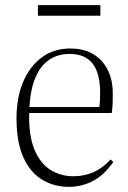

<svg xmlns="http://www.w3.org/2000/svg" viewBox="-20 -710 497 744"><path d="M247 14Q188 14 142 -14.5Q96 -43 70 -101.5Q44 -160 44 -251Q44 -333 70 -393.5Q96 -454 142.5 -488Q189 -522 252 -522Q306 -522 342.5 -499.5Q379 -477 398 -438Q417 -399 417 -349Q417 -332 416.5 -312Q416 -292 413 -272H93Q91 -182 114.5 -128Q138 -74 177.5 -50.5Q217 -27 264 -27Q305 -27 340.5 -42Q376 -57 409 -92L419 -82Q382 -30 339 -8Q296 14 247 14ZM94 -295H365Q367 -311 367.5 -324Q368 -337 368 -350Q368 -427 338.5 -464Q309 -501 250 -501Q205 -501 171.5 -479Q138 -457 118 -411Q98 -365 94 -295ZM127 -649V-690H369V-649Z"/></svg>

Font: Literata 60pt ExtraLight
Style: Regular
Weight: 250
Designer: Latin by Veronika Burian and Jose Scaglione. Greek by Irene Vlachou. Cyrillic by Vera Evstafieva.
Foundry: TypeTogether
Version: Version 3.103;gftools[0.9.29]